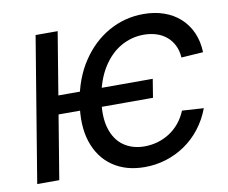

<svg xmlns="http://www.w3.org/2000/svg" viewBox="-81 -838 1128 950"><g transform="rotate(-10 483.5 -363.5)"><path d="M686.5 -413.6 671.4 -320.8H171.9L187 -413.6ZM954.6 -500 844.7 -492.7Q842.3 -527.8 829.1 -554.4Q815.9 -581.1 793.9 -599.4Q772 -617.7 742.9 -627Q713.9 -636.2 679.7 -636.2Q618.7 -636.2 564.9 -605.7Q511.2 -575.2 472.9 -514.4Q434.6 -453.6 419.4 -363.3Q404.8 -273.4 423.1 -212.9Q441.4 -152.3 485.1 -121.8Q528.8 -91.3 589.4 -91.3Q623 -91.3 654.8 -100.3Q686.5 -109.4 714.6 -127.2Q742.7 -145 764.9 -171.6Q787.1 -198.2 801.8 -233.4L910.2 -226.6Q889.2 -170.9 855 -127Q820.8 -83 776.1 -52.5Q731.4 -22 679.9 -6.1Q628.4 9.8 572.8 9.8Q479 9.8 413.1 -35.2Q347.2 -80.1 319.3 -163.6Q291.5 -247.1 310.5 -363.3Q329.1 -479 384.8 -562.7Q440.4 -646.5 521.2 -691.9Q602.1 -737.3 695.8 -737.3Q752 -737.3 798.3 -721.2Q844.7 -705.1 878.9 -674.3Q913.1 -643.6 932.9 -599.6Q952.6 -555.7 954.6 -500ZM264.2 -727.5 144 0H33.2L153.3 -727.5Z"/></g></svg>

Font: Inter 17pt Medium
Style: Italic
Weight: 500
Italic angle: -9.3988°
Version: Version 4.001;git-66647c0bb